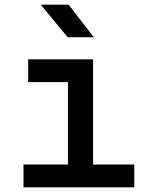

<svg xmlns="http://www.w3.org/2000/svg" viewBox="-20 -805 640 825"><path d="M81 0V-98H272V-452H101V-550H380V-98H557V0ZM271 -645 155 -785H275L383 -645Z"/></svg>

Font: Tiny SemiBold
Style: Regular
Weight: 600
Designer: Philipp Nurullin, Konstantin Bulenkov
Foundry: JetBrains
Version: Version 2.251; ttfautohint (v1.8.4.7-5d5b)